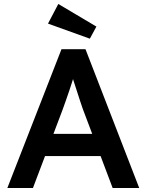

<svg xmlns="http://www.w3.org/2000/svg" viewBox="-20 -948 739 968"><path d="M17 0 290 -700H411L682 0H548L397 -400Q393 -411 384.5 -437Q376 -463 366 -494Q356 -525 347.5 -551Q339 -577 336 -590L361 -591Q355 -571 347 -545.5Q339 -520 330 -493Q321 -466 312 -441Q303 -416 296 -396L146 0ZM141 -161 185 -273H504L553 -161ZM433 -753 222 -829 274 -928 466 -814Z"/></svg>

Font: Readex Pro Medium
Style: Regular
Weight: 500
Designer: Bonnie Shaver-Troup, Thomas Jockin
Foundry: Lexend
Version: Version 1.204